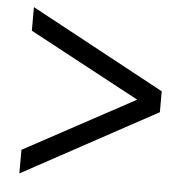

<svg xmlns="http://www.w3.org/2000/svg" viewBox="-48 -660 695 713"><g transform="rotate(5 300.0 -303.0)"><path d="M550 -343V-265L50 7V-81L462 -304L50 -525V-613Z"/></g></svg>

Font: Krub Medium
Style: Regular
Weight: 500
Designer: Ekaluck Peanpanawate
Foundry: Cadson Demak Co.,Ltd.
Version: Version 1.000; ttfautohint (v1.6)